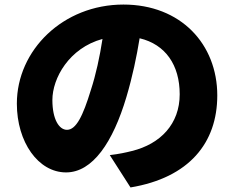

<svg xmlns="http://www.w3.org/2000/svg" viewBox="-20 -773 1040 843"><path d="M379 -378C344 -263 314 -203 274 -203C240 -203 210 -248 210 -334C210 -429 283 -562 430 -602C418 -524 401 -445 379 -378ZM553 50C811 7 934 -146 934 -354C934 -579 774 -753 522 -753C257 -753 54 -553 54 -318C54 -149 148 -16 270 -16C387 -16 476 -149 535 -347C562 -438 580 -525 593 -605C707 -578 769 -487 769 -359C769 -229 685 -141 559 -110C531 -103 504 -97 462 -92Z"/></svg>

Font: Noto Sans CJK Black
Style: Bold
Weight: 900
Designer: Ryoko NISHIZUKA (kana & ideographs); Paul D. Hunt (Latin, Greek & Cyrillic); Wenlong ZHANG (bopomofo); Sandoll Communica
Foundry: Adobe Systems Incorporated
Version: Version 1.000;PS 1;hotconv 1.0.78;makeotf.lib2.5.61930